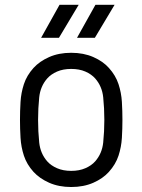

<svg xmlns="http://www.w3.org/2000/svg" viewBox="-20 -750 577 778"><path d="M268.6 -536.1Q318.8 -536.1 358.2 -518.8Q397.5 -501.5 421.4 -474.6Q448.7 -444.3 460.2 -409.2Q471.7 -374 473.9 -337.2Q476.1 -300.3 476.1 -264.2Q476.1 -228.5 473.9 -191.4Q471.7 -154.3 460.2 -119.1Q448.7 -84 421.4 -53.7Q397.5 -26.9 358.2 -9.5Q318.8 7.8 268.6 7.8Q218.3 7.8 179.2 -9.5Q140.1 -26.9 115.7 -53.7Q88.4 -84 76.9 -119.1Q65.4 -154.3 63.2 -191.4Q61 -228.5 61 -264.2Q61 -300.3 63.2 -337.2Q65.4 -374 76.9 -409.2Q88.4 -444.3 115.7 -474.6Q140.1 -501.5 179.2 -518.8Q218.3 -536.1 268.6 -536.1ZM268.6 -470.7Q235.8 -470.7 211.2 -460Q186.5 -449.2 171.4 -432.1Q143.6 -400.4 138.9 -355.7Q134.3 -311 134.3 -264.2Q134.3 -217.3 138.9 -172.6Q143.6 -127.9 171.4 -96.2Q186.5 -79.1 211.2 -68.4Q235.8 -57.6 268.6 -57.6Q301.3 -57.6 325.9 -68.4Q350.6 -79.1 365.7 -96.2Q393.6 -127.9 398.2 -172.6Q402.8 -217.3 402.8 -264.2Q402.8 -311 398.2 -355.7Q393.6 -400.4 365.7 -432.1Q350.6 -449.2 325.9 -460Q301.3 -470.7 268.6 -470.7ZM444.3 -730.5 364.3 -596.7H292L366.7 -730.5ZM298.8 -730.5 218.8 -596.7H146.5L221.2 -730.5Z"/></svg>

Font: Gidole
Style: Regular
Weight: 400
Version: Version 2.100; ttfautohint (v1.8.4.7-5d5b)